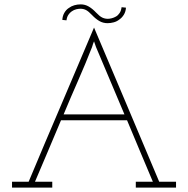

<svg xmlns="http://www.w3.org/2000/svg" viewBox="-20 -858 860 878"><path d="M526 -769Q515 -760 500.5 -756Q486 -752 472 -752Q451 -752 434 -762Q417 -772 401 -789Q385 -806 373.5 -812Q362 -818 348 -818Q339 -818 328.5 -815.5Q318 -813 308 -806Q299 -800 292.5 -790Q286 -780 284 -765L265 -767Q266 -785 274 -799Q282 -813 294 -821Q306 -830 320 -834Q334 -838 349 -838Q369 -838 386 -828Q403 -818 419 -801Q435 -784 447 -778Q459 -772 473 -772Q481 -772 491 -774.5Q501 -777 510.5 -782.5Q520 -788 527 -798.5Q534 -809 536 -825L556 -823Q555 -805 546.5 -791Q538 -777 526 -769ZM219 0H35V-27H111Q185 -204 260 -379Q335 -554 410 -732Q485 -554 559.5 -379Q634 -204 708 -27H785V0H601V-27H679Q650 -97 620 -167Q590 -237 561 -308H259Q228 -234 199.5 -167Q171 -100 140 -27H219ZM401 -643Q370 -564 336.5 -488Q303 -412 271 -335H549L419 -643L410 -669Q408 -664 405.5 -657.5Q403 -651 401 -643Z"/></svg>

Font: Josefin Slab Light
Style: Regular
Weight: 300
Designer: Santiago Orozco
Foundry: Typemade
Version: Version 2.000